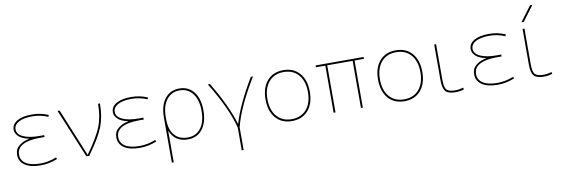

<svg xmlns="http://www.w3.org/2000/svg" viewBox="-63 -1268 5916 2007"><g transform="rotate(-10 2894.5 -265.0)"><path d="M203 -284V-286Q130 -301 95.5 -333.5Q61 -366 61 -405Q61 -464 118 -497Q175 -530 276 -530Q369 -530 450 -494L442 -476Q363 -510 276 -510Q184 -510 132.5 -482Q81 -454 81 -405Q81 -354 144 -324.5Q207 -295 316 -295H366V-275H316Q196 -275 133.5 -240.5Q71 -206 71 -140Q71 -77 124 -43.5Q177 -10 276 -10Q364 -10 447 -44L455 -26Q366 10 276 10Q169 10 110 -29.5Q51 -69 51 -140Q51 -168 60.5 -193Q70 -218 106.5 -245Q143 -272 203 -284Z M569 -520 777 -15H779Q897 -179 937 -281Q977 -383 977 -520H997Q997 -380 955.5 -274Q914 -168 792 0H762L547 -520Z M1256 -284V-286Q1183 -301 1148.5 -333.5Q1114 -366 1114 -405Q1114 -464 1171 -497Q1228 -530 1329 -530Q1422 -530 1503 -494L1495 -476Q1416 -510 1329 -510Q1237 -510 1185.5 -482Q1134 -454 1134 -405Q1134 -354 1197 -324.5Q1260 -295 1369 -295H1419V-275H1369Q1249 -275 1186.5 -240.5Q1124 -206 1124 -140Q1124 -77 1177 -43.5Q1230 -10 1329 -10Q1417 -10 1500 -44L1508 -26Q1419 10 1329 10Q1222 10 1163 -29.5Q1104 -69 1104 -140Q1104 -168 1113.5 -193Q1123 -218 1159.5 -245Q1196 -272 1256 -284Z M1650 -260V-235Q1650 -128 1699.5 -69Q1749 -10 1840 -10Q1929 -10 1979.5 -76Q2030 -142 2030 -260Q2030 -375 1979 -442.5Q1928 -510 1840 -510Q1752 -510 1701 -442.5Q1650 -375 1650 -260ZM1840 10Q1700 10 1652 -114H1650V220H1630V-260Q1630 -385 1686.5 -457.5Q1743 -530 1840 -530Q1937 -530 1993.5 -457.5Q2050 -385 2050 -260Q2050 -135 1993.5 -62.5Q1937 10 1840 10Z M2383 -60Q2441 -258 2599 -520H2622Q2443 -228 2392 -20V220H2372V-20Q2321 -228 2142 -520H2165Q2323 -258 2381 -60Z M2772 -62.5Q2709 -135 2709 -260Q2709 -385 2772 -457.5Q2835 -530 2944 -530Q3053 -530 3116 -457.5Q3179 -385 3179 -260Q3179 -135 3116 -62.5Q3053 10 2944 10Q2835 10 2772 -62.5ZM2786.5 -77Q2844 -10 2944 -10Q3044 -10 3101.5 -77Q3159 -144 3159 -260Q3159 -376 3101.5 -443Q3044 -510 2944 -510Q2844 -510 2786.5 -443Q2729 -376 2729 -260Q2729 -144 2786.5 -77Z M3696 -500V0H3676V-500H3406V0H3386V-500H3286V-520H3796V-500Z M3966 -62.5Q3903 -135 3903 -260Q3903 -385 3966 -457.5Q4029 -530 4138 -530Q4247 -530 4310 -457.5Q4373 -385 4373 -260Q4373 -135 4310 -62.5Q4247 10 4138 10Q4029 10 3966 -62.5ZM3980.5 -77Q4038 -10 4138 -10Q4238 -10 4295.5 -77Q4353 -144 4353 -260Q4353 -376 4295.5 -443Q4238 -510 4138 -510Q4038 -510 3980.5 -443Q3923 -376 3923 -260Q3923 -144 3980.5 -77Z M4565 -520V-140Q4565 -60 4589.5 -35Q4614 -10 4680 -10Q4723 -10 4763 -24L4770 -5Q4728 10 4680 10Q4603 10 4574 -22Q4545 -54 4545 -140V-520Z M5054 -284V-286Q4981 -301 4946.5 -333.5Q4912 -366 4912 -405Q4912 -464 4969 -497Q5026 -530 5127 -530Q5220 -530 5301 -494L5293 -476Q5214 -510 5127 -510Q5035 -510 4983.5 -482Q4932 -454 4932 -405Q4932 -354 4995 -324.5Q5058 -295 5167 -295H5217V-275H5167Q5047 -275 4984.5 -240.5Q4922 -206 4922 -140Q4922 -77 4975 -43.5Q5028 -10 5127 -10Q5215 -10 5298 -44L5306 -26Q5217 10 5127 10Q5020 10 4961 -29.5Q4902 -69 4902 -140Q4902 -168 4911.5 -193Q4921 -218 4957.5 -245Q4994 -272 5054 -284Z M5503 -520V-140Q5503 -60 5527.5 -35Q5552 -10 5618 -10Q5661 -10 5701 -24L5708 -5Q5666 10 5618 10Q5541 10 5512 -22Q5483 -54 5483 -140V-520ZM5508 -590H5483L5603 -750H5628Z"/></g></svg>

Font: M PLUS 1p Thin
Style: Regular
Weight: 250
Version: Version 1.062